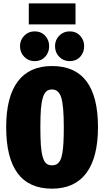

<svg xmlns="http://www.w3.org/2000/svg" viewBox="-20 -1112 625 1152"><path d="M433.1 -965.8H152.8V-1091.8H433.1ZM188 -923.8Q226.1 -923.8 250.5 -897.9Q274.9 -872.1 274.9 -835Q274.9 -796.4 250.7 -770.8Q226.6 -745.1 188 -745.1Q150.9 -745.1 125.5 -771Q100.1 -796.9 100.1 -835Q100.1 -872.1 125.5 -897.9Q150.9 -923.8 188 -923.8ZM397.9 -923.8Q436 -923.8 460.4 -897.9Q484.9 -872.1 484.9 -835Q484.9 -796.4 460.7 -770.8Q436.5 -745.1 397.9 -745.1Q360.8 -745.1 335.4 -771Q310.1 -796.9 310.1 -835Q310.1 -872.1 335.4 -897.9Q360.8 -923.8 397.9 -923.8ZM292 -715.8Q567.9 -715.8 567.9 -349.1Q567.9 -167 497.8 -73.5Q427.7 20 292 20Q17.1 20 17.1 -349.1Q17.1 -530.8 86.7 -623.3Q156.2 -715.8 292 -715.8ZM292 -575.2Q271.5 -575.2 258.3 -564Q245.1 -552.7 236.8 -525.1Q228.5 -497.6 225.3 -455.8Q222.2 -414.1 222.2 -349.1Q222.2 -281.2 225.3 -239.3Q228.5 -197.3 236.6 -169.4Q244.6 -141.6 257.8 -130.9Q271 -120.1 292 -120.1Q309.6 -120.1 321.3 -127.4Q333 -134.8 341.3 -150.1Q349.6 -165.5 354.2 -193.4Q358.9 -221.2 360.8 -257.8Q362.8 -294.4 362.8 -349.1Q362.8 -476.6 347.7 -525.9Q332.5 -575.2 292 -575.2Z"/></svg>

Font: Fira Sans Compressed Heavy
Style: Regular
Weight: 900
Width: 1
Designer: Carrois Corporate & Edenspiekermann AG
Foundry: Carrois Corporate GbR & Edenspiekermann AG
Version: Version 4.203;PS 004.203;hotconv 1.0.88;makeotf.lib2.5.64775